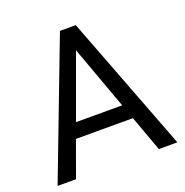

<svg xmlns="http://www.w3.org/2000/svg" viewBox="-128 -827 907 942"><g transform="rotate(-20 326.0 -355.5)"><path d="M14.2 0 285.2 -710.9H367.7L639.6 0H543L475.1 -186H177.7L110.4 0ZM206.1 -263.2H447.3L326.7 -594.7Z"/></g></svg>

Font: Roboto21382017
Style: Regular
Weight: 400
Designer: Christian Robertson
Foundry: Google
Version: Version 2.138; 2017